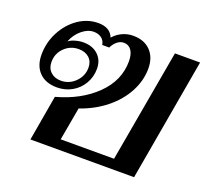

<svg xmlns="http://www.w3.org/2000/svg" viewBox="-102 -697 899 825"><g transform="rotate(20 347.5 -285.0)"><path d="M148 -208Q258 -238 326.5 -305Q395 -372 395 -460Q395 -492 382.5 -510Q370 -528 348 -528Q332 -528 318 -517Q304 -506 295 -487H263Q260 -507 245.5 -517.5Q231 -528 210 -528Q183 -528 156.5 -506Q130 -484 117 -450Q128 -459 147 -464.5Q166 -470 184 -470Q226 -470 251.5 -446Q277 -422 277 -383Q277 -346 259 -315Q241 -284 210 -266.5Q179 -249 142 -249Q90 -249 61 -278.5Q32 -308 32 -359Q32 -415 57.5 -463.5Q83 -512 125 -541Q167 -570 216 -570Q270 -570 286 -529Q302 -548 325.5 -559Q349 -570 375 -570Q426 -570 455 -540Q484 -510 484 -459Q484 -404 456 -351.5Q428 -299 377 -258.5Q326 -218 261 -196L234 -45H478L569 -560H684L586 0H112ZM241 -375Q241 -403 223 -419.5Q205 -436 175 -436Q137 -436 110 -409.5Q83 -383 83 -344Q83 -316 101 -299Q119 -282 148 -282Q186 -282 213.5 -309.5Q241 -337 241 -375Z"/></g></svg>

Font: Fahkwang Medium
Style: Italic
Weight: 500
Italic angle: -10°
Version: Version 1.000; ttfautohint (v1.6)